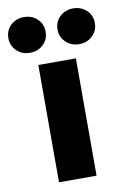

<svg xmlns="http://www.w3.org/2000/svg" viewBox="-145 -801 561 853"><g transform="rotate(-10 135.0 -375.0)"><path d="M50.8 0V-529.3H220.2V0ZM246.1 -588.9Q210.4 -588.9 186.3 -612.1Q162.1 -635.3 162.1 -669.4Q162.1 -704.1 186.3 -727.1Q210.4 -750 246.1 -750Q282.2 -750 306.4 -727.1Q330.6 -704.1 330.6 -669.4Q330.6 -635.3 306.4 -612.1Q282.2 -588.9 246.1 -588.9ZM24.4 -588.9Q-11.7 -588.9 -35.6 -612.1Q-59.6 -635.3 -59.6 -669.4Q-59.6 -704.1 -35.6 -727.1Q-11.7 -750 24.4 -750Q60.5 -750 84.5 -727.1Q108.4 -704.1 108.4 -669.4Q108.4 -635.3 84.5 -612.1Q60.5 -588.9 24.4 -588.9Z"/></g></svg>

Font: Inter 24pt ExtraBold
Style: Regular
Weight: 800
Designer: Rasmus Andersson
Foundry: rsms
Version: Version 4.001;git-66647c0bb